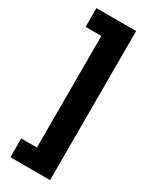

<svg xmlns="http://www.w3.org/2000/svg" viewBox="-231 -824 807 1013"><g transform="rotate(30 172.0 -318.0)"><path d="M32.2 136.2V22H127.9V-657.7H32.2V-772H273.9V136.2Z"/></g></svg>

Font: Inter Tight
Style: Bold
Weight: 700
Designer: Rasmus Andersson
Foundry: rsms
Version: Version 3.004; ttfautohint (v1.8.4.7-5d5b)